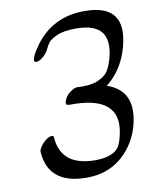

<svg xmlns="http://www.w3.org/2000/svg" viewBox="-88 -824 744 929"><g transform="rotate(-10 284.0 -360.0)"><path d="M144 -634Q234 -759 393 -758Q601 -757 544 -552Q515 -446 435 -383Q563 -340 533 -191Q519 -124 483 -74Q402 39 261 38Q75 37 64 -123Q63 -133 74 -149Q85 -165 97.5 -175Q110 -185 119 -188Q139 -195 140 -181Q150 -39 317 -38Q353 -38 379 -45Q417 -56 432.5 -77.5Q448 -99 457 -145Q476 -235 423 -280.5Q370 -326 241 -324Q238 -324 236.5 -324.5Q235 -325 234 -325Q220 -326 227 -345Q236 -371 258.5 -386.5Q281 -402 292 -401Q355 -397 391 -411.5Q427 -426 442.5 -447Q458 -468 470 -510Q493 -595 461 -638Q429 -681 337 -682Q276 -682 242.5 -667Q209 -652 198.5 -637.5Q188 -623 181.5 -608Q175 -593 160 -578.5Q145 -564 131 -558.5Q117 -553 111.5 -559Q106 -565 115.5 -586.5Q125 -608 144 -634Z"/></g></svg>

Font: Kavivanar
Style: Regular
Weight: 400
Designer: Tharique Azeez
Foundry: Tharique Azeez
Version: Version 1.88